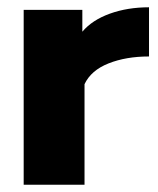

<svg xmlns="http://www.w3.org/2000/svg" viewBox="-20 -507 434 527"><path d="M45 -480H206V-420Q233 -452 281.5 -469.5Q330 -487 389 -487V-352Q326 -352 278 -333Q230 -314 212 -276V0H45Z"/></svg>

Font: Readiness
Style: Bold
Weight: 700
Designer: Katatrad Team
Foundry: CadsonDemak
Version: Version 1.00;January 16, 2020;FontCreator 12.0.0.2550 64-bit